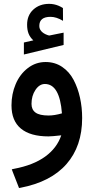

<svg xmlns="http://www.w3.org/2000/svg" viewBox="-20 -703 483 991"><path d="M305.3 -595.5Q271 -616.1 240.8 -616.1Q182.9 -616.1 182.9 -569.3Q182.9 -561.2 185.4 -554.7Q187.9 -548.1 192.9 -542.3Q198 -536.5 206 -531.2Q214.1 -525.9 225.7 -521.9Q227.7 -521.4 229 -520.9Q230.2 -520.4 231.7 -520.2Q233.2 -519.9 234.8 -519.9Q235.8 -519.9 236.3 -519.9Q236.8 -519.9 238.3 -520.4Q251.4 -522.9 275.6 -528Q299.7 -533 308.3 -534.5V-471L103.3 -421.7V-483.6Q128 -489.2 152.1 -494.7Q135 -510.3 127.5 -529.5Q119.9 -548.6 119.9 -575.8Q119.9 -624.2 152.1 -653.7Q184.4 -683.1 233.8 -683.1Q246.3 -683.1 258.7 -680.6Q271 -678.1 282.4 -673.3Q293.7 -668.5 304.8 -661.5ZM296.2 -4.5Q247.9 1 230.2 1Q136.5 1 87.9 -39.3Q39.3 -79.6 39.3 -159.2Q39.3 -218.1 61 -269Q82.6 -319.9 123.4 -351.4Q164.2 -382.9 215.6 -382.9Q263.5 -382.9 300.8 -357.7Q338 -332.5 359.9 -290.7Q381.9 -248.9 392.9 -198.7Q404 -148.6 404 -93.7Q404 51.4 323.4 143.6Q242.8 235.8 86.6 266L78.1 267.5L75.1 259.4L44.8 181.9L40.8 170.8L52.4 168.3Q152.1 149.6 213.1 105.3Q274.1 61 296.2 -4.5ZM299.7 -117.9Q288.2 -269.5 211.6 -269.5Q183.4 -269.5 163 -239Q142.6 -208.6 142.6 -166.8Q142.6 -137 163.5 -121.9Q184.4 -106.8 230.7 -106.8Q261 -106.8 299.7 -117.9Z"/></svg>

Font: Vazir FD Medium
Style: Regular
Weight: 500
Foundry: DejaVu fonts team - Redesigned by Saber Rastikerdar
Version: Version 21.10;October 20, 2019;FontCreator 12.0.0.2547 64-bi